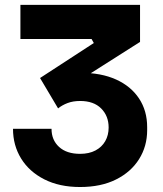

<svg xmlns="http://www.w3.org/2000/svg" viewBox="-20 -750 672 790"><path d="M309.5 19.5Q224.5 19.5 162.2 -12.1Q100 -43.8 66.8 -97.9Q33.5 -152 33.5 -220H192Q192 -173.8 223.1 -145.4Q254.2 -117 309.5 -117Q346.5 -117 372.8 -130.9Q399 -144.8 413 -169.2Q427 -193.8 427 -225.2Q427 -273 396.2 -303.8Q365.5 -334.5 309.8 -334.5Q280.2 -334.5 257.8 -325.9Q235.2 -317.2 219 -304L144.8 -429L366 -573L356.8 -589.5H64V-730H556.2V-577.5L301.2 -415.5L220.8 -438Q240.8 -444 263.5 -447.2Q286.2 -450.5 312 -450.5Q396.5 -450.5 457.8 -422.8Q519 -395 552.2 -344.6Q585.5 -294.2 585.5 -227V-214.5Q585.5 -148.2 552.2 -95.2Q519 -42.2 457.2 -11.4Q395.5 19.5 309.5 19.5Z"/></svg>

Font: SVN-Sora Variable
Style: Regular
Weight: 400
Designer: Jonathan Barnbrook, Julián Moncada
Foundry: Barnbrook Fonts
Version: Version 2.000 - Viet hoa boi STYLEno.1 Fonts